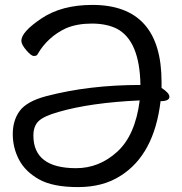

<svg xmlns="http://www.w3.org/2000/svg" viewBox="-20 -738 743 782"><path d="M298 24Q195 24 139 -7.5Q83 -39 57.5 -87.5Q32 -136 32 -192Q32 -248 60.5 -286.5Q89 -325 167 -346Q342 -392 552 -392Q549 -572 456 -621Q414 -642 354 -642Q294 -642 249 -623Q174 -588 133 -517Q130 -510 118 -510Q107 -510 87 -533.5Q67 -557 67 -572Q67 -608 149 -663Q231 -718 356 -718Q638 -718 638 -404V-380Q670 -359 670 -344Q670 -326 634 -326Q608 -108 471 -22Q400 24 298 24ZM290 -53Q384 -53 457.5 -120Q531 -187 549 -329Q349 -320 218 -282Q158 -265 137 -244.5Q116 -224 116 -186Q116 -53 290 -53Z"/></svg>

Font: LXGW WenKai TC
Style: Bold
Weight: 700
Designer: LXGW / Fontworks Inc.
Foundry: LXGW / Fontworks Inc.
Version: Version 1.330;April 28, 2024